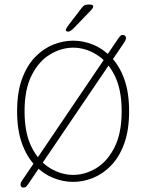

<svg xmlns="http://www.w3.org/2000/svg" viewBox="-20 -808 659 864"><path d="M533 -651Q538.5 -651 542.8 -647.2Q547 -643.5 547 -636.5Q547 -633 545.5 -629Q544 -625 541 -620L108.5 18Q102 27.5 97.8 31.8Q93.5 36 85 36Q80 36 76.2 32.8Q72.5 29.5 72.5 23Q72.5 19 74 14.5Q75.5 10 79 5L511 -633Q517.5 -642.5 522 -646.8Q526.5 -651 533 -651ZM309.5 10.5Q264 10.5 219.2 -7.5Q174.5 -25.5 137.8 -63.5Q101 -101.5 79 -162Q57 -222.5 57 -307.5Q57 -392.5 79 -452.8Q101 -513 137.8 -551Q174.5 -589 219.2 -607Q264 -625 309.5 -625Q354.5 -625 399 -607Q443.5 -589 480.2 -551Q517 -513 539 -452.8Q561 -392.5 561 -307.5Q561 -222.5 539 -162Q517 -101.5 480.2 -63.5Q443.5 -25.5 399 -7.5Q354.5 10.5 309.5 10.5ZM309.5 -21Q363 -21 413 -51.2Q463 -81.5 495.2 -144.8Q527.5 -208 527.5 -307.5Q527.5 -406.5 495.2 -469.8Q463 -533 413 -563.2Q363 -593.5 309.5 -593.5Q256 -593.5 205.5 -563.2Q155 -533 122.8 -469.8Q90.5 -406.5 90.5 -307.5Q90.5 -208 122.8 -144.8Q155 -81.5 205.5 -51.2Q256 -21 309.5 -21ZM286 -665.5Q284 -665.5 280 -667.2Q276 -669 276 -673.5Q276 -679 290.5 -698L347 -771.5Q354 -780.5 359.8 -784Q365.5 -787.5 376.5 -787.5H384.5Q390.5 -787.5 395 -785.5Q399.5 -783.5 399.5 -779Q399.5 -772.5 390.5 -763L314 -683.5Q306 -675 299 -670.2Q292 -665.5 286 -665.5Z"/></svg>

Font: Sono ExtraLight Monospace ExtraLight
Style: Regular
Weight: 250
Version: Version 2.112